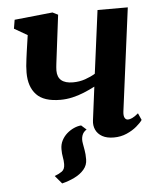

<svg xmlns="http://www.w3.org/2000/svg" viewBox="-53 -609 703 847"><g transform="rotate(-5 298.0 -185.5)"><path d="M293.5 -55.5 316 -35.5Q301 -26.5 295.8 -11Q290.5 4.5 294 23.5Q296.5 40 299.5 55.2Q302.5 70.5 302.5 95.5Q302.5 121 286 140.2Q269.5 159.5 243.2 172.2Q217 185 188 192L158 156.5Q177.5 149.5 190.8 140Q204 130.5 204 107.5Q204 91.5 201 76.8Q198 62 198 41.5Q198 20 207 2.8Q216 -14.5 230.2 -27Q244.5 -39.5 261.2 -47Q278 -54.5 293.5 -55.5ZM235 -551 210.5 -353.5Q209.5 -345.5 208.5 -337.2Q207.5 -329 206.8 -321.2Q206 -313.5 206 -306Q206 -277 223.2 -262.5Q240.5 -248 274.5 -248Q303.5 -248 328.8 -256.8Q354 -265.5 373.5 -277.5L410 -556.5H544L484.5 -99.5Q482.5 -81.5 487.5 -72.5Q492.5 -63.5 502 -63.5Q510 -63.5 521 -68.5Q532 -73.5 548 -87L561.5 -56.5Q553.5 -44.5 535 -28.8Q516.5 -13 490.2 -1.5Q464 10 433 10Q402 10 382 -1.2Q362 -12.5 353.2 -31.5Q344.5 -50.5 347.5 -73L366.5 -221Q343.5 -209 318 -198.5Q292.5 -188 266 -182Q239.5 -176 213 -176Q139.5 -176 106.8 -210.8Q74 -245.5 74 -308Q74 -321.5 75.2 -337.2Q76.5 -353 78.8 -369.5Q81 -386 83 -401L93.5 -473L35.5 -506.5L42 -545.5L211 -563Z"/></g></svg>

Font: Merriweather 28pt
Style: Bold Italic
Weight: 700
Italic angle: -7.8°
Version: Version 2.101